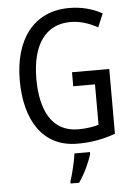

<svg xmlns="http://www.w3.org/2000/svg" viewBox="-62 -770 723 1037"><g transform="rotate(-5 300.0 -251.5)"><path d="M338 -377V-301H456V-82C425 -73 390 -67 345 -67C201 -67 143 -190 143 -357C143 -543 218 -648 353 -648C404 -648 454 -632 500 -606L531 -679C479 -708 419 -724 353 -724C156 -724 53 -574 53 -358C53 -143 145 10 334 10C409 10 476 -2 540 -26V-377ZM397 71V61H313C308 102 290 175 278 210V221H324C354 180 384 116 397 71Z"/></g></svg>

Font: Noto Sans Telugu Condensed
Style: Regular
Weight: 400
Width: 3
Designer: Jelle Bosma - Monotype Design Team
Foundry: Monotype Imaging Inc.
Version: Version 2.005